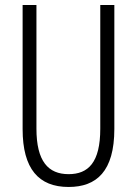

<svg xmlns="http://www.w3.org/2000/svg" viewBox="-20 -734 544 764"><path d="M435 -221V-714H379V-222C379 -87 331 -41 253 -41C172 -41 125 -92 125 -222V-714H70V-220C70 -62 134 10 253 10C364 10 435 -52 435 -221Z"/></svg>

Font: Noto Sans Kannada ExtraCondensed Light
Style: Regular
Weight: 300
Width: 2
Designer: Jelle Bosma - Monotype Design Team
Foundry: Monotype Imaging Inc.
Version: Version 2.005